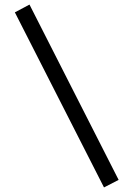

<svg xmlns="http://www.w3.org/2000/svg" viewBox="-20 -771 584 840"><path d="M435 49 45 -717 109 -751 499 16Z"/></svg>

Font: Zen Kaku Gothic New
Style: Bold
Weight: 700
Designer: Yoshimichi Ohira
Foundry: Positype
Version: Version 1.002